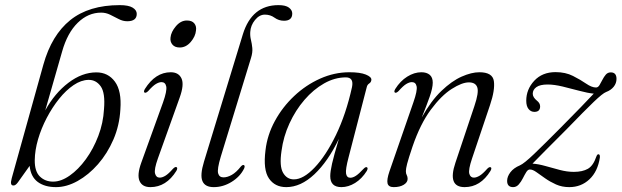

<svg xmlns="http://www.w3.org/2000/svg" viewBox="-20 -740 2486 768"><path d="M228.5 -534 161 -298.5Q199 -367.5 253.8 -409Q308.5 -450.5 365.5 -450.5Q412.5 -450.5 439.8 -413.2Q467 -376 461.5 -302.5Q458 -238.5 433.8 -182.2Q409.5 -126 372 -83.2Q334.5 -40.5 290.5 -16Q246.5 8.5 204 8.5Q159 8.5 131 -12.2Q103 -33 98.5 -76.5L51.5 -10.5Q42 2.5 33.5 2Q26.5 2 24.5 -4.5Q22.5 -11 27 -27.5L153.5 -481.5Q186.5 -599.5 261 -659.5Q335.5 -719.5 459 -719.5Q494 -719.5 510.5 -709.5Q527 -699.5 527 -684.5Q527 -655 489 -655Q471.5 -655 454.8 -663.8Q438 -672.5 420.8 -681Q403.5 -689.5 384.5 -689.5Q332.5 -689.5 291 -649Q249.5 -608.5 228.5 -534ZM334 -420.5Q304.5 -420 274.2 -399.5Q244 -379 216.5 -344.8Q189 -310.5 167 -268.5Q145 -226.5 132.2 -182.8Q119.5 -139 119 -99.5Q118.5 -54.5 139.5 -34Q160.5 -13.5 192.5 -13.5Q224.5 -13.5 259 -37.8Q293.5 -62 323.5 -103.2Q353.5 -144.5 373.2 -196.2Q393 -248 396 -303.5Q401.5 -368.5 382.8 -394.8Q364 -421 334 -420.5Z M699 -550Q679.5 -550 669.8 -561.5Q660 -573 662 -589.5Q664 -612 683.5 -635Q703 -658 727.5 -658Q748 -658 757.2 -646.5Q766.5 -635 764 -618.5Q762 -594.5 743 -572.2Q724 -550 699 -550ZM611.5 -106Q596 -62.5 600.2 -46Q604.5 -29.5 619 -29.5Q629 -29.5 641.5 -37Q654 -44.5 672 -65Q681 -74 686 -71.5Q692 -68.5 685.5 -56.5Q645 8.5 581.5 8.5Q549 8.5 538.2 -16Q527.5 -40.5 545 -89L632 -330Q648.5 -376.5 645 -394Q641.5 -411.5 626 -411.5Q616 -411.5 603.5 -404Q591 -396.5 572.5 -375.5Q563.5 -367 558.5 -369.5Q553 -372.5 559.5 -384Q601.5 -451 663 -451Q694.5 -451 706 -426.2Q717.5 -401.5 698.5 -349Z M1094 -719.5Q1122.5 -719.5 1135.8 -709.5Q1149 -699.5 1149 -686Q1149 -657 1116 -657Q1095 -657 1078.2 -669.2Q1061.5 -681.5 1039.5 -681.5Q1017.5 -681.5 1000 -660Q982.5 -638.5 981 -612Q980 -595.5 983.8 -580.5Q987.5 -565.5 989.2 -548Q991 -530.5 984 -508L863 -113Q848 -63 852.5 -46.8Q857 -30.5 874 -30.5Q889.5 -30.5 907.2 -40.5Q925 -50.5 943.5 -74Q950 -81 954.5 -80Q961.5 -78 956.5 -66Q940.5 -33.5 906.5 -12.5Q872.5 8.5 835 8.5Q800 8.5 789.8 -15.5Q779.5 -39.5 796 -93.5L951.5 -603Q987.5 -719.5 1094 -719.5Z M1374.5 -111.5Q1361.5 -62.5 1364.2 -45.8Q1367 -29 1381 -29Q1391.5 -29 1403.5 -36.8Q1415.5 -44.5 1434 -64.5Q1442.5 -73.5 1447.5 -71Q1453.5 -68 1447 -56Q1427.5 -25 1400.5 -8.2Q1373.5 8.5 1345.5 8.5Q1301 8.5 1301 -35.5Q1301 -53.5 1308.2 -85.5Q1315.5 -117.5 1335.5 -184.5Q1292 -94 1237.5 -42.8Q1183 8.5 1125 8.5Q1079.5 8.5 1055.8 -26.2Q1032 -61 1042 -139Q1049 -200 1079.5 -256Q1110 -312 1156.8 -356Q1203.5 -400 1260.5 -425.5Q1317.5 -451 1377.5 -451Q1420.5 -451 1443.2 -441.8Q1466 -432.5 1465.5 -421Q1465 -411.5 1457 -406.2Q1449 -401 1447 -391.5ZM1106 -136Q1097 -75.5 1112.2 -49Q1127.5 -22.5 1155.5 -22.5Q1193.5 -22.5 1238.5 -69.8Q1283.5 -117 1323.8 -200Q1364 -283 1388 -391.5Q1396 -430.5 1363.5 -430.5Q1319 -430.5 1276.2 -406.2Q1233.5 -382 1197.8 -340.5Q1162 -299 1137.8 -246.2Q1113.5 -193.5 1106 -136Z M1560 -369.5Q1554.5 -372.5 1561 -384Q1581 -416 1609 -433.5Q1637 -451 1665.5 -451Q1686.5 -451 1698.8 -440.8Q1711 -430.5 1711 -409.5Q1711 -388 1698.5 -352.5Q1686 -317 1667 -270Q1704 -336.5 1745.5 -376.2Q1787 -416 1826.5 -433.5Q1866 -451 1897.5 -451Q1950.5 -451 1955.5 -415.5Q1960.5 -380 1940 -319.5L1868 -105.5Q1853 -61 1857.2 -45.2Q1861.5 -29.5 1875.5 -29.5Q1885.5 -29.5 1898.2 -37Q1911 -44.5 1929 -65Q1937.5 -73.5 1942.5 -71Q1948.5 -68.5 1942 -56.5Q1902 8.5 1838.5 8.5Q1769 8.5 1801.5 -88.5L1877.5 -315.5Q1896 -370 1889.2 -390.2Q1882.5 -410.5 1855.5 -410.5Q1828 -410.5 1786.8 -384.2Q1745.5 -358 1703.5 -301.5Q1661.5 -245 1630.5 -155Q1613.5 -104.5 1608.5 -84.8Q1603.5 -65 1603.5 -55.5Q1603.5 -45.5 1607 -39.5Q1610.5 -33.5 1610.5 -24.5Q1610.5 -10.5 1595 -1Q1579.5 8.5 1555 8.5Q1534 8.5 1530.2 -6.5Q1526.5 -21.5 1538 -55L1633.5 -330.5Q1650 -377.5 1646.5 -394.5Q1643 -411.5 1627.5 -411.5Q1617.5 -411.5 1605 -404Q1592.5 -396.5 1574 -375.5Q1565 -367 1560 -369.5Z M2379.5 -110Q2371 -54 2337.8 -22.8Q2304.5 8.5 2257 8.5Q2228 8.5 2204 -2.2Q2180 -13 2160.5 -26.8Q2141 -40.5 2126 -51.2Q2111 -62 2100 -62Q2092 -62.5 2085.2 -51.8Q2078.5 -41 2071.5 -27Q2064.5 -13 2055 -2.2Q2045.5 8.5 2032.5 8.5Q2008.5 8.5 2008.5 -16.5Q2008.5 -33.5 2021.5 -50.8Q2034.5 -68 2059.5 -78.5Q2076 -85.5 2116.5 -124.2Q2157 -163 2222 -228.5Q2269 -276 2303.8 -311.8Q2338.5 -347.5 2355 -365.5Q2332 -367.5 2298.5 -376.5Q2265 -385.5 2230.8 -393.8Q2196.5 -402 2170.5 -402Q2140 -402 2125.5 -391.5Q2111 -381 2111 -365Q2111 -351 2127.5 -337.5Q2140.5 -327.5 2140.5 -314.5Q2140.5 -292.5 2117.5 -292.5Q2103.5 -292.5 2094.2 -304Q2085 -315.5 2085 -337Q2085 -382.5 2117 -417Q2149 -451.5 2202 -451.5Q2242 -451.5 2272 -436.2Q2302 -421 2324.5 -405.5Q2347 -390 2364 -390Q2372 -390 2377.8 -399.2Q2383.5 -408.5 2389.5 -420.5Q2395.5 -432.5 2403.2 -441.5Q2411 -450.5 2423 -450.5Q2446 -450.5 2446 -424.5Q2446 -407 2434.8 -393Q2423.5 -379 2404.5 -372Q2391 -367 2355 -332.5Q2319 -298 2245.5 -222Q2197.5 -174 2163.2 -139.5Q2129 -105 2110 -85.5Q2133 -84 2161.5 -76Q2190 -68 2219.2 -60.2Q2248.5 -52.5 2275 -52.5Q2310 -52.5 2331.5 -64.8Q2353 -77 2365.5 -114Q2369 -123.5 2374 -123Q2380.5 -122.5 2379.5 -110Z"/></svg>

Font: Fraunces 72pt S000 Light
Style: Italic
Weight: 300
Italic angle: -16°
Version: Version 1.000; ttfautohint (v1.8.3)